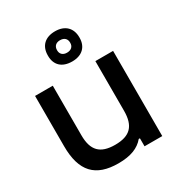

<svg xmlns="http://www.w3.org/2000/svg" viewBox="-176 -850 907 976"><g transform="rotate(-30 277.5 -362.5)"><path d="M497 0V-500H393V-209C393 -120 356 -81 268 -81C181 -81 143 -120 143 -209V-500H39V-205C39 -57 102 9 236 9C308 9 355 -10 386 -47H393V0ZM198 -643C198 -590 231 -557 291 -557C349 -557 383 -590 383 -643V-646C383 -700 349 -734 291 -734C231 -734 198 -700 198 -646ZM252 -644V-646C252 -668 266 -682 290 -682C315 -682 329 -668 329 -646V-644C329 -623 315 -609 290 -609C266 -609 252 -623 252 -644Z"/></g></svg>

Font: LT Wave Alt Medium
Style: Regular
Weight: 500
Designer: Daniel Lyons
Version: Version 2.5 (Glyphs App)